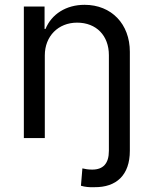

<svg xmlns="http://www.w3.org/2000/svg" viewBox="-20 -573 639 797"><path d="M432 -344V53C432 106 408 131 363 131C347 131 334 129 322 126L316 198C332 203 352 205 372 204C463 205 519 154 519 53V-358C519 -473 443 -553 331 -553C254 -553 194 -514 169 -453H165V-546H79V0H166V-343C166 -423 222 -479 300 -479C380 -479 432 -425 432 -344Z"/></svg>

Font: Wafeq
Style: Regular
Weight: 400
Designer: Rasmus Andersson & Azza Alameddine
Foundry: Google & TypeTogether
Version: Version 3.000;FEAKit 1.0